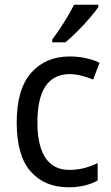

<svg xmlns="http://www.w3.org/2000/svg" viewBox="-20 -786 471 816"><path d="M271 10Q170 10 110.5 -57Q51 -124 51 -265Q51 -407 112.5 -476.5Q174 -546 276 -546Q313 -546 346.5 -538.5Q380 -531 403 -519L376 -448Q354 -457 327 -464Q300 -471 277 -471Q139 -471 139 -266Q139 -167 173 -115.5Q207 -64 274 -64Q309 -64 339 -72Q369 -80 395 -93V-19Q344 10 271 10ZM398 -756Q385 -737 360.5 -708.5Q336 -680 308 -652Q280 -624 258 -606H202V-618Q226 -650 252 -691Q278 -732 295 -766H398Z"/></svg>

Font: Noto Sans Thai SemCond
Style: Regular
Weight: 400
Width: 4
Designer: Monotype Design Team
Foundry: Monotype Imaging Inc.
Version: Version 2.002; ttfautohint (v1.8.4.7-5d5b)